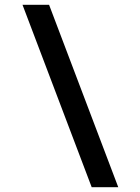

<svg xmlns="http://www.w3.org/2000/svg" viewBox="-20 -710 583 802"><path d="M474 72H363L74 -690H185Z"/></svg>

Font: Exo 2.0
Style: Bold Italic
Weight: 700
Italic angle: -8°
Designer: Natanael Gama
Version: Version 1.001;PS 001.001;hotconv 1.0.70;makeotf.lib2.5.58329